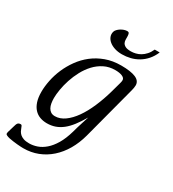

<svg xmlns="http://www.w3.org/2000/svg" viewBox="-277 -848 1055 1174"><g transform="rotate(30 251.0 -261.0)"><path d="M326.7 -152.8Q302.7 -111.8 279.8 -82Q256.8 -52.2 232.7 -33.2Q208.5 -14.2 181.9 -4.9Q155.3 4.4 124.5 4.4Q98.1 4.4 75.4 -3.9Q52.7 -12.2 35.9 -30.3Q19 -48.3 9.5 -76.9Q0 -105.5 0 -146Q0 -184.1 8.8 -227.5Q17.6 -271 35.9 -313.5Q54.2 -356 82.3 -395Q110.4 -434.1 148.4 -463.9Q186.5 -493.7 235.1 -511.5Q283.7 -529.3 343.3 -529.3Q410.2 -529.3 445.1 -514.6Q480 -500 480 -467.8Q480 -459.5 478.3 -450.2Q476.6 -440.9 474.1 -430.7L374.5 -53.2Q358.4 6.8 330.1 55.2Q301.8 103.5 263.2 137.7Q224.6 171.9 177.5 190.2Q130.4 208.5 76.7 208.5Q70.8 208.5 58.8 208Q46.9 207.5 32.2 206.1Q17.6 204.6 2 202.6Q-13.7 200.7 -26.4 197.8Q-39.1 194.8 -47.4 190.7Q-55.7 186.5 -55.7 181.6Q-55.7 179.2 -55.4 175.3Q-55.2 171.4 -54.2 168.9L-40.5 122.6Q-38.1 114.3 -35.9 107.9Q-33.7 101.6 -30.5 97.4Q-27.3 93.3 -22.2 91.1Q-17.1 88.9 -9.3 88.9Q-3.9 88.9 -1 94.5Q2 100.1 4.9 108.6Q7.8 117.2 12.9 127Q18.1 136.7 27.3 145.3Q36.6 153.8 52.2 159.4Q67.9 165 92.3 165Q119.1 165 147.5 155.3Q175.8 145.5 202.1 122.8Q228.5 100.1 251 62.5Q273.4 24.9 289.6 -31.2L299.8 -67.4Q305.7 -87.9 313.2 -110.6Q320.8 -133.3 326.7 -152.8ZM85.4 -151.4Q85.4 -131.8 88.4 -114.7Q91.3 -97.7 98.4 -85Q105.5 -72.3 116.9 -64.9Q128.4 -57.6 145.5 -57.6Q180.7 -57.6 213.9 -81.3Q247.1 -105 276.1 -146.2Q305.2 -187.5 329.3 -243.4Q353.5 -299.3 371.6 -363.8L391.1 -434.1Q394.5 -444.8 394.5 -455.6Q394.5 -463.4 389.2 -469.2Q383.8 -475.1 374.5 -479Q365.2 -482.9 352.8 -484.9Q340.3 -486.8 325.7 -486.8Q282.7 -486.8 248 -469.2Q213.4 -451.7 186.8 -423.1Q160.2 -394.5 140.9 -358.4Q121.6 -322.3 109.4 -284.9Q97.2 -247.6 91.3 -212.4Q85.4 -177.2 85.4 -151.4ZM506.3 -715.8Q492.2 -682.6 471.4 -658.9Q450.7 -635.3 424.8 -619.9Q398.9 -604.5 369.9 -597.4Q340.8 -590.3 311 -590.3Q282.2 -590.3 259 -597.9Q235.8 -605.5 220.5 -618.2Q205.1 -630.9 198.5 -647.5Q191.9 -664.1 196.8 -682.6Q199.2 -691.9 207.3 -700.4Q215.3 -709 225.8 -715.6Q236.3 -722.2 247.8 -726.1Q259.3 -730 269 -730Q280.3 -730 283.2 -722.9Q286.1 -715.8 286.6 -705.1Q287.1 -694.3 286.9 -681.6Q286.6 -668.9 291.7 -658.2Q296.9 -647.5 310.1 -640.4Q323.2 -633.3 349.6 -633.3Q365.7 -633.3 382.8 -637.5Q399.9 -641.6 416 -651.1Q432.1 -660.6 446.5 -676.5Q460.9 -692.4 471.2 -715.8Z"/></g></svg>

Font: Arian AMU Serif
Style: Italic
Weight: 400
Italic angle: -15°
Designer: Ruben Hakobyan (Tarumian)
Foundry: Ruben Hakobyan (Tarumian)
Version: Version 1.002